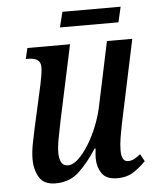

<svg xmlns="http://www.w3.org/2000/svg" viewBox="-50 -710 612 762"><g transform="rotate(-5 256.0 -328.5)"><path d="M387 10Q343 10 325.5 -16Q308 -42 308 -77Q308 -89 311 -115H307Q270 -58 233 -24.5Q196 9 141 9Q95 9 76.5 -21.5Q58 -52 58 -94Q58 -121 64 -153Q70 -185 76 -212L115 -387Q119 -407 122 -424.5Q125 -442 125 -456Q125 -493 76 -493H66L76 -536H246L182 -237Q176 -207 169 -171Q162 -135 162 -111Q162 -89 169.5 -73.5Q177 -58 197 -58Q216 -58 237.5 -78Q259 -98 279.5 -131Q300 -164 316 -204.5Q332 -245 340 -285L393 -536H494L423 -201Q418 -176 413.5 -149Q409 -122 409 -99Q409 -54 435 -54Q448 -54 459.5 -60Q471 -66 485 -77L501 -48Q482 -28 454.5 -9Q427 10 387 10ZM212 -606 227 -667H459L445 -606Z"/></g></svg>

Font: Noto Serif ExtraCondensed Medium
Style: Italic
Weight: 500
Width: 2
Italic angle: -12°
Designer: Monotype Design Team
Foundry: Monotype Imaging Inc.
Version: Version 2.013; ttfautohint (v1.8.4.7-5d5b)